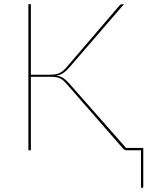

<svg xmlns="http://www.w3.org/2000/svg" viewBox="-20 -720 711 920"><path d="M128 -362H216.5Q230 -362 241 -363.2Q252 -364.5 261.8 -368.5Q271.5 -372.5 280.8 -379.8Q290 -387 300 -399L552.5 -693.5Q558 -700 567 -700H574L311.5 -396Q297.5 -380 284.2 -370.8Q271 -361.5 250.5 -357.5Q270.5 -354.5 283.5 -345.8Q296.5 -337 309.5 -322.5L584 -11H666.5V174.5Q666.5 180 661 180H655.5V0H586.5Q581 0 577.2 -2Q573.5 -4 569 -9L299.5 -317.5Q292 -326 285.2 -332.5Q278.5 -339 270.2 -343.2Q262 -347.5 251 -349.8Q240 -352 225 -352H128V0H116V-700H128Z"/></svg>

Font: Lato Hairline
Style: Regular
Weight: 100
Designer: Lukasz Dziedzic
Foundry: tyPoland Lukasz Dziedzic
Version: Version 2.007; 2014-02-27